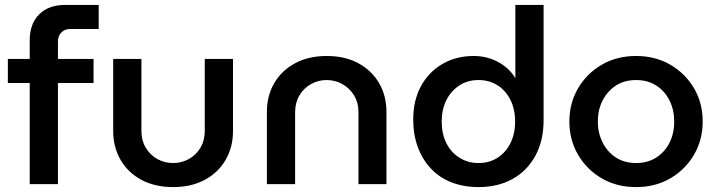

<svg xmlns="http://www.w3.org/2000/svg" viewBox="-20 -750 2922 782"><path d="M101 0V-412H12V-510H101V-585Q101 -653 139.5 -691.5Q178 -730 246 -730H382V-632H267Q244 -632 230 -618Q216 -604 216 -580V-510H361V-412H216V0Z M685 12Q611 12 556 -17.5Q501 -47 471 -99Q441 -151 441 -216V-510H556V-217Q556 -178 573.5 -148.5Q591 -119 620.5 -102.5Q650 -86 685 -86Q720 -86 749.5 -102.5Q779 -119 796.5 -148.5Q814 -178 814 -217V-510H929V-216Q929 -151 899 -99Q869 -47 814 -17.5Q759 12 685 12Z M1067 0V-294Q1067 -360 1097 -411.5Q1127 -463 1182 -492.5Q1237 -522 1311 -522Q1385 -522 1439.5 -492.5Q1494 -463 1524 -411.5Q1554 -360 1554 -294V0H1440V-293Q1440 -332 1422 -361.5Q1404 -391 1374.5 -407.5Q1345 -424 1310 -424Q1276 -424 1246.5 -407.5Q1217 -391 1199.5 -361.5Q1182 -332 1182 -293V0Z M1929 12Q1868 12 1818.5 -7.5Q1769 -27 1734.5 -64Q1700 -101 1681.5 -151.5Q1663 -202 1663 -263Q1663 -341 1694.5 -399Q1726 -457 1782 -489.5Q1838 -522 1910 -522Q1946 -522 1978 -511Q2010 -500 2036 -480Q2062 -460 2078 -433H2079V-730H2194V-261Q2194 -177 2160.5 -115.5Q2127 -54 2067.5 -21Q2008 12 1929 12ZM1929 -86Q1973 -86 2006.5 -107.5Q2040 -129 2059 -167Q2078 -205 2078 -255Q2078 -305 2059 -343Q2040 -381 2006.5 -402.5Q1973 -424 1928 -424Q1885 -424 1851 -402Q1817 -380 1798 -342Q1779 -304 1779 -255Q1779 -205 1798 -167Q1817 -129 1851.5 -107.5Q1886 -86 1929 -86Z M2571 12Q2492 12 2431 -23.5Q2370 -59 2334.5 -119.5Q2299 -180 2299 -255Q2299 -330 2334.5 -390.5Q2370 -451 2431 -486.5Q2492 -522 2571 -522Q2649 -522 2710 -486.5Q2771 -451 2806.5 -391Q2842 -331 2842 -255Q2842 -180 2806.5 -119.5Q2771 -59 2710 -23.5Q2649 12 2571 12ZM2571 -86Q2618 -86 2653 -108.5Q2688 -131 2707 -169Q2726 -207 2726 -255Q2726 -302 2707 -340.5Q2688 -379 2653 -401.5Q2618 -424 2571 -424Q2523 -424 2488.5 -401.5Q2454 -379 2434.5 -341Q2415 -303 2415 -255Q2415 -208 2434.5 -169.5Q2454 -131 2488.5 -108.5Q2523 -86 2571 -86Z"/></svg>

Font: MuseoModerno Thin Medium
Style: Regular
Weight: 500
Version: Version 1.003